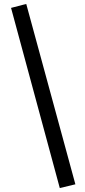

<svg xmlns="http://www.w3.org/2000/svg" viewBox="-20 -731 430 973"><path d="M283 222 36 -691 113 -711 362 203Z"/></svg>

Font: Ysabeau SemiBold
Style: Regular
Weight: 600
Designer: Christian Thalmann (Catharsis Fonts)
Version: Version 2.000;gftools[0.9.27.dev2+g8671c4b]